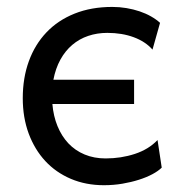

<svg xmlns="http://www.w3.org/2000/svg" viewBox="-20 -528 545 560"><path d="M424.8 -383.3Q404.3 -406.7 370.1 -419.4Q335.9 -432.1 293 -432.1Q263.2 -432.1 237.3 -423.3Q211.4 -414.6 190.9 -397.2Q170.4 -379.9 156.2 -354.2Q142.1 -328.6 135.7 -295.4H371.1V-224.6H132.8Q135.7 -189.5 147.7 -160.2Q159.7 -130.9 179.4 -109.9Q199.2 -88.9 226.8 -77.4Q254.4 -65.9 288.1 -65.9Q333 -65.9 373.3 -79.1Q413.6 -92.3 439.5 -119.6L451.7 -39.1Q441.9 -29.3 424.6 -20Q407.2 -10.7 385 -3.7Q362.8 3.4 336.9 7.8Q311 12.2 283.2 12.2Q230.5 12.2 186.8 -6.3Q143.1 -24.9 112.1 -58.3Q81.1 -91.8 63.7 -138.4Q46.4 -185.1 46.4 -241.7Q46.4 -300.8 64.2 -349.6Q82 -398.4 115.5 -433.6Q148.9 -468.8 197.5 -488.3Q246.1 -507.8 307.6 -507.8Q328.6 -507.8 348.9 -504.4Q369.1 -501 387.2 -494.9Q405.3 -488.8 420.4 -480.2Q435.5 -471.7 446.8 -461.4Z"/></svg>

Font: Andika Compact
Style: Regular
Weight: 400
Designer: Victor Gaultney, Annie Olsen, Julie Remington, Don Collingsworth, Eric Hays, Becca Hirsbrunner
Foundry: SIL International
Version: Version 5.000 ; LnSpcTght